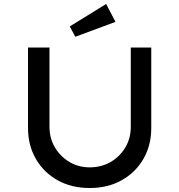

<svg xmlns="http://www.w3.org/2000/svg" viewBox="-20 -940 902 966"><path d="M431 6Q340 6 270 -33Q200 -72 160.5 -140.5Q121 -209 121 -295V-701H229V-302Q229 -244 256.5 -198Q284 -152 329.5 -125Q375 -98 431 -98Q490 -98 536.5 -125Q583 -152 610.5 -198Q638 -244 638 -302V-701H741V-295Q741 -209 701.5 -140.5Q662 -72 592 -33Q522 6 431 6ZM359 -755 331 -807 514 -920 561 -830Z"/></svg>

Font: Lexend Exa
Style: Regular
Weight: 400
Designer: Bonnie Shaver-Troup, Thomas Jockin
Foundry: Lexend
Version: Version 1.007